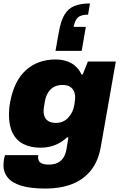

<svg xmlns="http://www.w3.org/2000/svg" viewBox="-21 -885 707 1114"><path d="M243 209Q156 209 102.5 192.5Q49 176 24 145.5Q-1 115 -1 74Q-1 67 0.5 51Q2 35 8 15H202Q201 18 200.5 22Q200 26 200 29Q200 41 205.5 50Q211 59 224.5 64.5Q238 70 261 70Q295 70 316.5 58Q338 46 349 26.5Q360 7 364 -15Q367 -33 370 -51.5Q373 -70 376 -88H368Q347 -68 322 -54.5Q297 -41 270.5 -34.5Q244 -28 216 -28Q157 -28 115.5 -49Q74 -70 52.5 -112.5Q31 -155 31 -219Q31 -236 32.5 -254.5Q34 -273 38 -293Q61 -417 130 -478.5Q199 -540 302 -540Q355 -540 393.5 -518Q432 -496 452 -453H459L489 -528H651L564 -34Q549 52 505 105.5Q461 159 394.5 184Q328 209 243 209ZM304 -172Q327 -172 345 -180.5Q363 -189 376.5 -204Q390 -219 398.5 -237.5Q407 -256 410 -275Q412 -288 413 -296Q414 -304 414.5 -309.5Q415 -315 415 -319Q415 -340 407.5 -356.5Q400 -373 384 -382.5Q368 -392 342 -392Q311 -392 290 -379.5Q269 -367 257 -346.5Q245 -326 240 -300Q236 -279 234.5 -267.5Q233 -256 232.5 -250.5Q232 -245 232 -241Q232 -221 239 -205.5Q246 -190 262 -181Q278 -172 304 -172ZM501 -865 490 -800Q450 -800 432 -784.5Q414 -769 406 -729H477L453 -590H301L321 -702Q332 -763 352.5 -798.5Q373 -834 409 -849.5Q445 -865 501 -865Z"/></svg>

Font: Archivo SemiBold Black
Style: Italic
Weight: 900
Italic angle: -10°
Version: Version 2.001